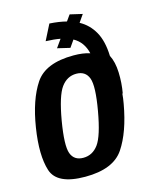

<svg xmlns="http://www.w3.org/2000/svg" viewBox="-120 -882 758 964"><g transform="rotate(-15 259.0 -400.0)"><path d="M202.5 4.5Q56 4.5 30 -77Q4 -158.5 26 -298Q48 -437.5 101.8 -518.5Q155.5 -599.5 302 -599.5Q351 -599.5 386.5 -588Q372 -649.5 322.5 -676.5L297 -640L231.5 -655.5L261 -697Q229.5 -703 185.5 -704.5L226.5 -785.5Q276 -782.5 314.5 -772.5L336.5 -803.5L401 -788.5L374 -749.5Q421 -724 448.2 -675.8Q475.5 -627.5 478 -550Q497 -513.5 499 -458.5Q501 -403.5 491.5 -350.5L489.5 -351.5Q487.5 -326 482.5 -299Q457.5 -158 403 -76.8Q348.5 4.5 202.5 4.5ZM217.5 -90Q265.5 -90 296 -131.5Q326.5 -173 348.5 -298Q370.5 -422.5 354.8 -464.8Q339 -507 291.2 -507Q243.5 -507 212.5 -464.8Q181.5 -422.5 160 -298Q139 -173.5 154.2 -131.8Q169.5 -90 217.5 -90Z"/></g></svg>

Font: Anybody SemiBold
Style: Italic
Weight: 600
Italic angle: -10°
Designer: Tyler Finck
Foundry: Etcetera Type Company
Version: Version 1.010; ttfautohint (v1.8.3) -l 8 -r 50 -G 200 -x 14 